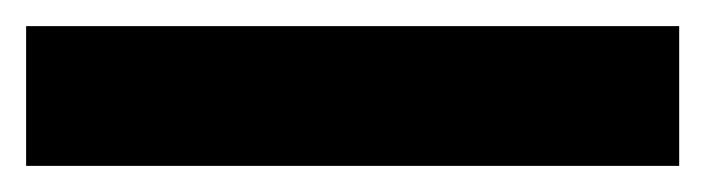

<svg xmlns="http://www.w3.org/2000/svg" viewBox="-20 -20 540 147"><path d="M0 0H500V107H0Z"/></svg>

Font: Metropolitano
Style: Bold
Weight: 700
Designer: Fonts by Alex Slobzheninov & Chris M. Simpson / Changes by Cristiano Sobral
Foundry: Fonts by Alex Slobzheninov & Chris M. Simpson / Changes by Cristiano Sobral
Version: Version 1.00;August 30, 2020;FontCreator 13.0.0.2681 64-bit